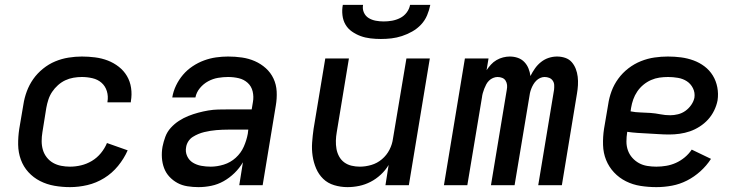

<svg xmlns="http://www.w3.org/2000/svg" viewBox="-20 -760 3040 788"><path d="M267 8Q235 8 203.5 2.5Q172 -3 144.5 -17Q117 -31 96.5 -53.5Q76 -76 65.5 -105Q55 -134 54.5 -166Q54 -198 59 -231L76 -331Q80 -358 90 -385Q100 -412 116.5 -435.5Q133 -459 156.5 -478Q180 -497 206.5 -508Q233 -519 261 -523.5Q289 -528 316 -528Q343 -528 370.5 -524.5Q398 -521 422.5 -511.5Q447 -502 467.5 -486Q488 -470 501 -448Q514 -426 518 -399Q522 -372 517 -344Q517 -343 517 -342Q517 -341 517 -340H421Q421 -341 421 -341.5Q421 -342 421 -342Q425 -365 418.5 -386Q412 -407 396.5 -420.5Q381 -434 359.5 -439Q338 -444 316 -444Q299 -444 281.5 -441Q264 -438 248 -430.5Q232 -423 218 -410.5Q204 -398 194 -383Q184 -368 178.5 -351Q173 -334 170 -317L154 -217Q151 -199 151 -180.5Q151 -162 156 -145Q161 -128 172 -114Q183 -100 198 -91.5Q213 -83 231 -79.5Q249 -76 267 -76Q290 -76 313 -81.5Q336 -87 357 -99.5Q378 -112 394 -131.5Q410 -151 419 -173L504 -143Q489 -109 464.5 -79Q440 -49 407.5 -29Q375 -9 339 -0.5Q303 8 267 8Z M795 8Q795 8 795 8Q795 8 795 8H794Q772 8 749.5 4.5Q727 1 708.5 -9Q690 -19 675.5 -34.5Q661 -50 653.5 -70Q646 -90 644.5 -112.5Q643 -135 647 -158Q651 -178 658.5 -198.5Q666 -219 681 -235.5Q696 -252 714.5 -264Q733 -276 753 -284Q773 -292 793.5 -297.5Q814 -303 834.5 -306.5Q855 -310 875.5 -310.5Q896 -311 917 -311H1013L1018 -341Q1022 -363 1017 -384.5Q1012 -406 996.5 -420Q981 -434 960 -439Q939 -444 916 -444Q896 -444 875 -440.5Q854 -437 834.5 -426.5Q815 -416 800.5 -398.5Q786 -381 782 -360H687Q691 -385 702.5 -409Q714 -433 731 -453Q748 -473 770.5 -488Q793 -503 817.5 -512Q842 -521 867 -524.5Q892 -528 916 -528Q945 -528 973 -524Q1001 -520 1026 -509Q1051 -498 1071 -480Q1091 -462 1102.5 -437.5Q1114 -413 1115.5 -384.5Q1117 -356 1112 -327L1058 0H962L977 -94Q963 -70 942.5 -50Q922 -30 898 -16.5Q874 -3 847.5 2.5Q821 8 795 8ZM845 -76Q871 -76 898.5 -84.5Q926 -93 947.5 -112.5Q969 -132 980.5 -158Q992 -184 997 -211L999 -228H917Q905 -228 892.5 -227.5Q880 -227 868 -226Q856 -225 843.5 -223Q831 -221 818.5 -218Q806 -215 794 -210Q782 -205 771 -198Q760 -191 753 -180Q746 -169 744 -157Q740 -137 748 -119.5Q756 -102 771.5 -92.5Q787 -83 806 -79.5Q825 -76 845 -76Z M1406 8Q1378 8 1351.5 0Q1325 -8 1306.5 -26Q1288 -44 1277.5 -68.5Q1267 -93 1263 -120Q1259 -147 1261 -175Q1263 -203 1267 -231L1315 -520H1412L1362 -217Q1359 -200 1358.5 -182.5Q1358 -165 1361 -148.5Q1364 -132 1372 -117.5Q1380 -103 1393 -93.5Q1406 -84 1422.5 -80Q1439 -76 1457 -76Q1480 -76 1504 -83Q1528 -90 1547.5 -106.5Q1567 -123 1578.5 -145.5Q1590 -168 1593 -192L1648 -520H1744L1658 0H1562L1575 -83Q1562 -61 1542.5 -43Q1523 -25 1500.5 -13.5Q1478 -2 1454 3Q1430 8 1406 8ZM1543 -600Q1522 -600 1500.5 -602.5Q1479 -605 1460 -612Q1441 -619 1424.5 -630.5Q1408 -642 1398 -659Q1388 -676 1385.5 -697.5Q1383 -719 1387 -740H1470Q1467 -723 1473.5 -708.5Q1480 -694 1493 -686Q1506 -678 1522 -675Q1538 -672 1555 -672Q1572 -672 1589 -675Q1606 -678 1622 -686Q1638 -694 1649 -708.5Q1660 -723 1663 -740H1746Q1742 -719 1733 -697.5Q1724 -676 1708 -659Q1692 -642 1671.5 -630.5Q1651 -619 1629.5 -612Q1608 -605 1586.5 -602.5Q1565 -600 1543 -600Z M1802 0 1888 -520H1985L1977 -472Q1985 -484 1995 -495Q2005 -506 2018 -513.5Q2031 -521 2045 -524.5Q2059 -528 2072 -528Q2072 -528 2072 -528Q2072 -528 2072 -528Q2090 -528 2105.5 -522.5Q2121 -517 2132 -505.5Q2143 -494 2149 -479Q2155 -464 2157 -448Q2165 -464 2175.5 -479Q2186 -494 2200.5 -505.5Q2215 -517 2232 -522.5Q2249 -528 2266 -528Q2266 -528 2266 -528Q2266 -528 2266 -528Q2284 -528 2300 -522.5Q2316 -517 2326.5 -505Q2337 -493 2343 -477.5Q2349 -462 2351 -445Q2353 -428 2352 -410.5Q2351 -393 2348 -376L2286 0H2189L2254 -392Q2255 -402 2254.5 -411.5Q2254 -421 2248.5 -429Q2243 -437 2234 -440.5Q2225 -444 2215 -444Q2206 -444 2197 -440Q2188 -436 2181 -429Q2174 -422 2169 -413.5Q2164 -405 2160.5 -396Q2157 -387 2155 -378Q2153 -369 2152 -360L2092 0H1995L2060 -392Q2062 -402 2061 -411.5Q2060 -421 2055 -429Q2050 -437 2041 -440.5Q2032 -444 2022 -444Q2013 -444 2003.5 -440Q1994 -436 1987 -429Q1980 -422 1975.5 -413.5Q1971 -405 1967.5 -396Q1964 -387 1961.5 -378Q1959 -369 1958 -360L1898 0Z M2674 8Q2641 8 2609 3Q2577 -2 2549 -16Q2521 -30 2500 -52.5Q2479 -75 2467.5 -103.5Q2456 -132 2455 -165Q2454 -198 2459 -231L2476 -331Q2480 -359 2490 -386Q2500 -413 2517.5 -437Q2535 -461 2559 -479.5Q2583 -498 2610.5 -509Q2638 -520 2666 -524Q2694 -528 2721 -528Q2749 -528 2775.5 -524.5Q2802 -521 2826.5 -512Q2851 -503 2871.5 -487.5Q2892 -472 2905.5 -450Q2919 -428 2924 -401.5Q2929 -375 2925 -348Q2921 -327 2911 -306.5Q2901 -286 2886 -269.5Q2871 -253 2851.5 -240.5Q2832 -228 2811.5 -221Q2791 -214 2769.5 -211Q2748 -208 2727 -208Q2705 -208 2683.5 -209.5Q2662 -211 2640.5 -212Q2619 -213 2597 -214.5Q2575 -216 2554 -219V-217Q2551 -198 2551 -179Q2551 -160 2557 -143Q2563 -126 2575 -112.5Q2587 -99 2602.5 -90.5Q2618 -82 2636.5 -79Q2655 -76 2674 -76Q2694 -76 2714.5 -79.5Q2735 -83 2754 -91.5Q2773 -100 2790 -114Q2807 -128 2819 -146L2898 -108Q2880 -80 2854.5 -57Q2829 -34 2799.5 -19Q2770 -4 2738 2Q2706 8 2674 8ZM2731 -287Q2746 -287 2762.5 -291Q2779 -295 2793 -305Q2807 -315 2817 -329.5Q2827 -344 2830 -359Q2833 -380 2824 -398Q2815 -416 2799 -426.5Q2783 -437 2762.5 -440.5Q2742 -444 2722 -444Q2704 -444 2686.5 -441.5Q2669 -439 2652 -431.5Q2635 -424 2620.5 -412Q2606 -400 2595.5 -384.5Q2585 -369 2579 -352Q2573 -335 2570 -317L2568 -303Q2588 -299 2608.5 -298.5Q2629 -298 2649.5 -296.5Q2670 -295 2690 -291Q2710 -287 2731 -287Z"/></svg>

Font: Iosevka SS04 Medium Extended
Style: Italic
Weight: 500
Width: 7
Italic angle: -9°
Monospace: yes
Designer: Belleve Invis
Foundry: Belleve Invis
Version: Version 19.0.0; ttfautohint (v1.8.4)